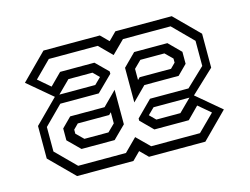

<svg xmlns="http://www.w3.org/2000/svg" viewBox="-79 -669 1039 798"><g transform="rotate(-15 440.0 -270.0)"><path d="M162 0 59 -103V-243L158 -342L53 -430.5L162 -540H404.5L438 -506.5L471.5 -540H714L817 -437V-291L718 -198L823 -109.5L714 0H471.5L438 -33.5L404.5 0ZM177.5 -40H383L437 -94L491.5 -40H701.5L772 -110L720 -154L670.5 -104H522.5L471 -155.5V-165L538 -232H703.5L783 -307.5V-415.5L698.5 -500.5H493.5L439 -446.5L385 -500.5H174.5L104.5 -430.5L156 -386.5L206 -436.5H353.5L405.5 -385V-375L338 -308.5H172.5L93.5 -229.5V-124ZM471 -234V-383L524.5 -436.5H667.5L718.5 -385.5V-334L677.5 -293H530ZM335 -398.5H231.5L178.5 -346H333L360.5 -373ZM510 -320 519.5 -329.5H654.5L675.5 -350.5V-368L644.5 -398.5H541L510 -368ZM209 -104 157.5 -155V-206L198.5 -247H346.5L405.5 -306V-157.5L351.5 -104ZM231.5 -141.5H335L366 -172V-220L356.5 -210.5H221.5L200.5 -189.5V-172ZM644.5 -141.5 697.5 -194H543L515.5 -167L541 -141.5Z"/></g></svg>

Font: Tourney Condensed
Style: Regular
Weight: 400
Width: 3
Designer: Tyler Finck
Foundry: Etcetera Type Co
Version: Version 1.010; ttfautohint (v1.8.3)